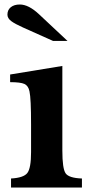

<svg xmlns="http://www.w3.org/2000/svg" viewBox="-20 -833 401 853"><path d="M257 -540V-164Q257 -84 271.5 -63Q286 -42 344 -40V0H29V-40Q85 -43 101.5 -64.5Q118 -86 118 -157V-280Q118 -396 111 -427Q106 -452 88.5 -460Q71 -468 25 -468V-502ZM280 -651H216L82 -711Q46 -727 29.5 -739.5Q13 -752 13 -768Q13 -789 28 -801Q43 -813 68 -813Q107 -813 153 -770Z"/></svg>

Font: Libre Baskerville
Style: Bold
Weight: 700
Designer: Pablo Impallari, Rodrigo Fuenzalida
Foundry: Pablo Impallari, Rodrigo Fuenzalida
Version: Version 1.000